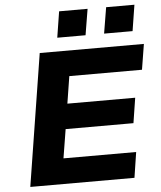

<svg xmlns="http://www.w3.org/2000/svg" viewBox="-60 -969 855 1021"><g transform="rotate(-5 367.5 -458.5)"><path d="M60 0 172 -705H728L706 -569H318L295 -424H657L636 -290H274L249 -136H637L616 0ZM522 -778 545 -917H696L674 -778ZM272 -778 294 -917H446L423 -778Z"/></g></svg>

Font: Nunito Sans 7pt SemiExpanded ExtraBold
Style: Italic
Weight: 800
Width: 6
Italic angle: -9°
Designer: Vernon Adams
Foundry: Vernon Adams
Version: Version 3.101;gftools[0.9.27]